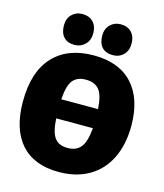

<svg xmlns="http://www.w3.org/2000/svg" viewBox="-137 -1051 994 1167"><g transform="rotate(15 360.0 -467.5)"><path d="M698 -370Q698 -252 655.5 -165Q613 -78 533 -31.5Q453 15 343 15Q187 15 105 -77.5Q23 -170 23 -344Q23 -530 113.5 -627.5Q204 -725 368 -725Q528 -725 613 -632Q698 -539 698 -370ZM245 -416H476Q471 -502 443.5 -536Q416 -570 359 -570Q306 -570 278.5 -537.5Q251 -505 245 -416ZM476 -296H245Q250 -210 276 -175Q302 -140 358 -140Q411 -140 439.5 -173.5Q468 -207 476 -296ZM144 -855Q144 -898 170 -924Q196 -950 235 -950Q279 -950 304 -924Q329 -898 329 -853Q329 -809 302 -782.5Q275 -756 235 -756Q191 -756 167.5 -782Q144 -808 144 -855ZM385 -855Q385 -898 411.5 -924Q438 -950 477 -950Q520 -950 545 -924Q570 -898 570 -853Q570 -808 543.5 -782Q517 -756 477 -756Q432 -756 408.5 -782Q385 -808 385 -855Z"/></g></svg>

Font: Bitter Pro Black
Style: Regular
Weight: 900
Designer: Sol Matas, and Bitter project Authors
Foundry: Sol Matas
Version: Version 1.010